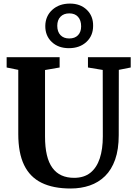

<svg xmlns="http://www.w3.org/2000/svg" viewBox="-20 -1070 778 1098"><path d="M384 8Q284 8 217.5 -24.8Q151 -57.5 117.8 -126.2Q84.5 -195 84.5 -303.5V-670.5L18 -684V-743H321V-684L237.5 -669.5V-289.5Q237.5 -228.5 248 -183.8Q258.5 -139 279.8 -110Q301 -81 332 -67Q363 -53 403.5 -53Q460.5 -53 496.8 -82Q533 -111 550.5 -164Q568 -217 568 -289.5L567.5 -670L483 -684V-743H727.5V-684L659.5 -670.5L659 -297Q659 -215.5 638.5 -157.5Q618 -99.5 580.8 -63Q543.5 -26.5 493.2 -9.2Q443 8 384 8ZM374 -794.5Q313.5 -794.5 276 -830Q238.5 -865.5 239 -922Q240 -978.5 279.2 -1014Q318.5 -1049.5 380 -1049.5Q439.5 -1049.5 476.5 -1013.8Q513.5 -978 512.5 -922Q512.5 -865.5 474 -830Q435.5 -794.5 374 -794.5ZM376 -850Q408 -850 426 -868.5Q444 -887 444 -919.5Q444 -954 426.2 -973.8Q408.5 -993.5 376.5 -993.5Q344.5 -993.5 326 -974.5Q307.5 -955.5 307.5 -922.5Q307.5 -888.5 325.8 -869.2Q344 -850 376 -850Z"/></svg>

Font: Merriweather 28pt
Style: Bold
Weight: 700
Version: Version 2.100